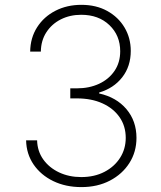

<svg xmlns="http://www.w3.org/2000/svg" viewBox="-20 -757 661 787"><path d="M313.6 9.9Q249.3 9.9 198.3 -14.7Q147.4 -39.4 117.7 -82.7Q88.1 -126.1 87 -181.8H132.1Q133.2 -137.4 157.3 -103.5Q181.5 -69.6 222.1 -50.4Q262.8 -31.2 312.9 -31.2Q367.2 -31.2 408.2 -52.6Q449.2 -73.9 472.3 -110.3Q495.4 -146.7 495.4 -191.8Q495.4 -240.1 470.2 -276.5Q445 -312.9 400 -333.3Q355.1 -353.7 295.1 -353.7H268.1V-394.9H295.1Q345.9 -394.9 386 -413.5Q426.1 -432.2 449.4 -466.4Q472.7 -500.7 472.7 -546.9Q472.7 -611.9 428.4 -654.1Q384.2 -696.4 312.9 -696.4Q266.7 -696.4 229.4 -677.6Q192.1 -658.7 170.1 -624.8Q148.1 -590.9 147.4 -545.5H103.7Q104.4 -601.9 132.1 -645.2Q159.8 -688.6 207.2 -712.9Q254.6 -737.2 313.6 -737.2Q374.3 -737.2 419.7 -712Q465.2 -686.8 490.6 -644Q516 -601.2 516 -548.3Q516 -485.1 481 -440.2Q446 -395.2 386.4 -377.8V-373.9Q457 -358.3 498.2 -309.7Q539.4 -261 539.4 -191.8Q539.4 -134.6 510.5 -89Q481.5 -43.3 430.6 -16.7Q379.6 9.9 313.6 9.9Z"/></svg>

Font: Inter Extra Light BETA
Style: Regular
Weight: 200
Designer: Rasmus Andersson
Foundry: rsms
Version: Version 3.011;git-f93a4a705